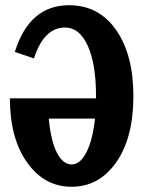

<svg xmlns="http://www.w3.org/2000/svg" viewBox="-20 -710 556 740"><path d="M246.1 -689.9Q360.8 -689.9 427.5 -594.5Q494.1 -499 494.1 -339.8Q494.1 -178.7 428 -84.5Q361.8 9.8 255.9 9.8Q150.9 9.8 84.5 -83.7Q18.1 -177.2 18.1 -331.1H350.1V-339.8Q350.1 -463.9 318.1 -533.9Q286.1 -604 231 -604Q149.4 -604 110.8 -484.9L37.1 -509.8Q93.3 -689.9 246.1 -689.9ZM255.9 -76.2Q289.1 -76.2 313 -122.8Q336.9 -169.4 346.2 -252.9H168Q176.3 -165 199.7 -120.6Q223.1 -76.2 255.9 -76.2Z"/></svg>

Font: Margherita Black
Style: Regular
Weight: 900
Designer: James Puckett
Foundry: Dunwich Type Founders
Version: Version 1.008;hotconv 1.0.109;makeotfexe 2.5.65596